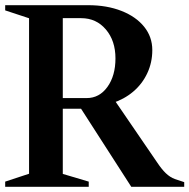

<svg xmlns="http://www.w3.org/2000/svg" viewBox="-21 -720 730 740"><path d="M-1 0V-20L102 -54L91 -38V-662L102 -646L-1 -680V-700H319Q391 -700 447 -678Q503 -656 534.5 -617Q566 -578 566 -527Q566 -479 546.5 -437.5Q527 -396 492 -366.5Q457 -337 410 -322L415 -342L586 -92Q602 -68 618 -52.5Q634 -37 653 -30L689 -18V0H485L283 -314L305 -301H206L221 -316V-38L210 -53L321 -20V0ZM221 -330 210 -342H313Q362 -342 393 -385Q424 -428 424 -495Q424 -563 387 -606.5Q350 -650 292 -650H210L221 -663Z"/></svg>

Font: Wittgenstein SemiBold
Style: Regular
Weight: 600
Designer: Jörg Drees
Foundry: Jörg Drees
Version: Version 1.500